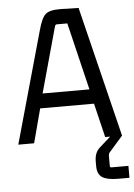

<svg xmlns="http://www.w3.org/2000/svg" viewBox="-57 -680 650 931"><g transform="rotate(-5 267.5 -215.0)"><path d="M535 207H480Q427 207 403 191.5Q379 176 379 136V114Q379 71 405 48L459 0H435L395 -166H133L89 0H12L164 -542Q180 -602 200 -620Q220 -638 275 -637L361 -635L517 0L453 73Q445 81 445 90V142Q445 149 452 149H535ZM239 -555 151 -237H379L300 -565H249Q241 -565 239 -555Z"/></g></svg>

Font: Gemunu Libre
Style: Regular
Weight: 400
Designer: Puspanada Ekanayake, Sola Matas, Pathum Egodawatta, Kosala Senevirathne
Foundry: mooniak
Version: Version 1.100